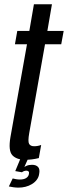

<svg xmlns="http://www.w3.org/2000/svg" viewBox="-20 -743 318 900"><path d="M99 6Q130.5 6 162 -2L173 -63.5Q157 -57.5 140 -57.5Q123 -57.5 116.5 -68.5Q110 -79.5 117 -119L191 -535.5H267L278.5 -598H202L223.5 -723H139L117.5 -598H61L50 -535.5H106.5L29 -100.5Q18 -36.5 38 -15.2Q58 6 99 6ZM66.5 136.5Q83.5 136.5 99.5 132.5Q115.5 128.5 129.2 120.2Q143 112 152.2 99.8Q161.5 87.5 163.5 72.5Q168 50 158.5 39.8Q149 29.5 130 29.5Q115 29.5 103.8 34.5Q92.5 39.5 85.5 46L83 64.5Q87.5 60.5 93.2 58.8Q99 57 103.5 57Q110.5 57 114 60.8Q117.5 64.5 115.5 73Q113.5 84.5 102.8 91.5Q92 98.5 73 98.5Q63.5 98.5 54.5 96.8Q45.5 95 39.5 93.5L21.5 131Q30.5 133 43 134.8Q55.5 136.5 66.5 136.5ZM83 64.5 112 0H76L51.5 59Z"/></svg>

Font: Anybody ExtraCondensed
Style: Italic
Weight: 400
Width: 2
Italic angle: -10°
Version: Version 1.113;gftools[0.9.25]